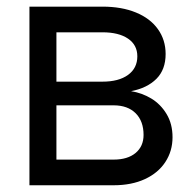

<svg xmlns="http://www.w3.org/2000/svg" viewBox="-20 -550 574 570"><path d="M67.4 -530.3H284.2Q341.3 -530.3 383.5 -512.9Q425.8 -495.6 448.7 -463.6Q471.7 -431.6 471.7 -389.6Q471.7 -343.3 444.3 -315.9Q417 -288.6 369.1 -279.3Q400.9 -274.4 429 -257.6Q457 -240.7 474.6 -211.4Q492.2 -182.1 492.2 -142.6Q492.2 -101.6 470.9 -69.1Q449.7 -36.6 410.2 -18.3Q370.6 0 317.4 0H67.4ZM406.2 -149.4Q406.2 -190.4 382.6 -213.9Q358.9 -237.3 317.4 -237.3H147.5V-76.2H317.4Q358.9 -76.2 382.6 -95.9Q406.2 -115.7 406.2 -149.4ZM387.7 -382.8Q387.7 -416.5 360.1 -435.3Q332.5 -454.1 284.2 -454.1H147.5V-307.6H284.2Q332.5 -307.6 360.1 -327.6Q387.7 -347.7 387.7 -382.8Z"/></svg>

Font: Pretendard
Style: Regular
Weight: 400
Designer: Base glyphs from Inter by Rasmus Andersson; Hangeul glyphs from Noto Sans CJK(Source Han Sans) by Jang Soo-young and Kan
Foundry: Kil Hyung-jin
Version: Version 1.309